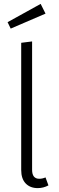

<svg xmlns="http://www.w3.org/2000/svg" viewBox="-20 -956 302 987"><path d="M89 -82V-736L145 -743V-83Q145 -37 182 -37Q198 -37 214 -44L229 -3Q203 11 174 11Q135 11 112 -13Q89 -37 89 -82ZM214 -886 35 -809 19 -842 189 -936Z"/></svg>

Font: Fira Sans Condensed Light
Style: Regular
Weight: 300
Width: 3
Designer: bBox Type GmbH & Carrois Corporate GbR & Edenspiekermann AG
Foundry: bBox Type GmbH & Carrois Corporate GbR & Edenspiekermann AG
Version: Version 4.301